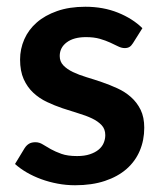

<svg xmlns="http://www.w3.org/2000/svg" viewBox="-20 -541 480 569"><path d="M374 -413Q369 -405 363.5 -401.8Q358 -398.5 349.5 -398.5Q340.5 -398.5 330.2 -403.5Q320 -408.5 306.5 -414.8Q293 -421 275.8 -426Q258.5 -431 235 -431Q198.5 -431 177.8 -415.5Q157 -400 157 -375Q157 -358.5 167.8 -347.2Q178.5 -336 196.2 -327.5Q214 -319 236.5 -312.2Q259 -305.5 282.2 -297.5Q305.5 -289.5 328 -279.2Q350.5 -269 368.2 -253.2Q386 -237.5 396.8 -215.5Q407.5 -193.5 407.5 -162.5Q407.5 -125.5 394.2 -94.2Q381 -63 355 -40.2Q329 -17.5 290.8 -4.8Q252.5 8 202.5 8Q176 8 150.8 3.2Q125.5 -1.5 102.2 -10Q79 -18.5 59.2 -30Q39.5 -41.5 24.5 -55L53 -102Q58.5 -110.5 66 -115Q73.5 -119.5 85 -119.5Q96.5 -119.5 106.8 -113Q117 -106.5 130.5 -99Q144 -91.5 162.2 -85Q180.5 -78.5 208.5 -78.5Q230.5 -78.5 246.2 -83.8Q262 -89 272.2 -97.5Q282.5 -106 287.2 -117.2Q292 -128.5 292 -140.5Q292 -158.5 281.2 -170Q270.5 -181.5 252.8 -190Q235 -198.5 212.2 -205.2Q189.5 -212 165.8 -220Q142 -228 119.2 -238.8Q96.5 -249.5 78.8 -266Q61 -282.5 50.2 -306.5Q39.5 -330.5 39.5 -364.5Q39.5 -396 52 -424.5Q64.5 -453 88.8 -474.2Q113 -495.5 149.2 -508.2Q185.5 -521 233 -521Q286 -521 329.5 -503.5Q373 -486 402 -457.5Z"/></svg>

Font: Lato 2
Style: Bold
Weight: 700
Designer: Lukasz Dziedzic with Adam Twardoch and Botio Nikoltchev
Foundry: tyPoland Lukasz Dziedzic
Version: Version 2.015; 2015-08-06; http://www.latofonts.com/